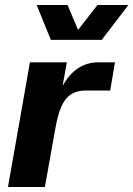

<svg xmlns="http://www.w3.org/2000/svg" viewBox="-20 -750 535 770"><path d="M12 0H160L200 -224C219 -334 245 -387 325 -387H422L441 -500H374C319 -500 268 -473 231 -405L248 -500H100ZM127 -730 184 -590H388L495 -730H371L293 -630L251 -730Z"/></svg>

Font: Uncut Sans
Style: Bold Italic
Weight: 700
Italic angle: -10°
Designer: Kasper Nordkvist
Foundry: Uncut Type
Version: Version 1.111;FEAKit 1.0